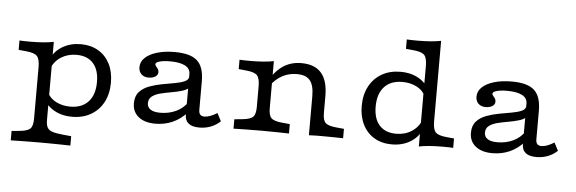

<svg xmlns="http://www.w3.org/2000/svg" viewBox="-51 -799 3454 1151"><g transform="rotate(5 1676.0 -223.5)"><path d="M209.8 183.9Q157.2 183.9 118.5 184.7Q79.8 185.5 42.9 186.3V129.8L90.3 125.2Q139.1 120.5 154.9 104.5Q170.8 88.6 170.8 44.8V-206.7H248.7V44.8Q248.7 74.2 257 90.2Q265.2 106.1 287.8 113.7Q310.4 121.2 351.6 125.1L401.6 129.8V186.3Q373.5 185.5 344.5 185.1Q315.4 184.7 282.9 184.3Q250.4 183.9 209.8 183.9ZM411.3 -424.7Q471.9 -424.7 516.7 -398.4Q561.6 -372.1 586.3 -324.1Q611.1 -276.1 611.1 -210.8Q611.1 -143 584.3 -92.6Q557.5 -42.2 509.1 -14.4Q460.8 13.5 395.7 13.5Q343.3 13.5 302 -5.6Q260.8 -24.7 233.7 -60.7L244.9 -112.2Q261 -82.2 297.7 -64.2Q334.3 -46.2 380.1 -46.2Q450.3 -46.2 488.9 -88.2Q527.4 -130.2 527.4 -207.2Q527.4 -280.2 492.1 -319.5Q456.7 -358.8 391.5 -358.8Q339 -358.8 298.7 -333.2Q258.4 -307.5 240.2 -261.5L233.4 -319.2Q254.2 -368.8 302.2 -396.7Q350.2 -424.7 411.3 -424.7ZM170.8 -206.7V-265.3Q170.8 -313.8 154.9 -331.4Q139.1 -349 90.3 -353.7L42.9 -358.4V-414.8Q54.7 -414 71.6 -413.6Q88.5 -413.2 109.6 -413.2Q148.8 -413.2 185.4 -416Q222 -418.8 248.7 -424.4V-414.8V-206.7Z M1075.2 -206.7V-303.5Q1075.2 -335.8 1044 -352.3Q1012.8 -368.9 953.6 -368.9Q915.1 -368.9 890.9 -362.1Q866.7 -355.3 866.7 -343.9Q866.7 -338.1 872.3 -331.9Q878 -325.7 883.6 -317.6Q889.2 -309.5 889.2 -297.5Q889.2 -281.1 873.4 -270.8Q857.7 -260.6 832.1 -260.6Q805.5 -260.6 789.3 -276.4Q773.2 -292.3 773.2 -317.7Q773.2 -350.9 798.7 -375.1Q824.2 -399.4 870.1 -413.1Q915.9 -426.9 977 -426.9Q1071.6 -426.9 1112.4 -389.6Q1153.2 -352.4 1153.2 -266.5V-206.7ZM897.4 11.3Q833 11.3 795.9 -18.4Q758.9 -48.1 758.9 -99.6Q758.9 -142.9 781.7 -168.2Q804.6 -193.5 840.6 -207Q876.6 -220.4 917.1 -227.9Q957.5 -235.3 993.6 -241.6Q1029.6 -247.9 1052.9 -258.6Q1076.1 -269.3 1076.1 -290.3L1085.2 -223.9Q1068.5 -207.6 1039.1 -199Q1009.6 -190.3 975.6 -184.6Q941.6 -178.9 911.6 -171.3Q881.5 -163.6 862 -149Q842.5 -134.4 842.5 -107.5Q842.5 -82.9 862.5 -69.8Q882.6 -56.6 921 -56.6Q972.4 -56.6 1015.1 -76.4Q1057.8 -96.2 1085.7 -136.4L1086.8 -73.4Q1048.2 -30.9 1000.6 -9.8Q953.1 11.3 897.4 11.3ZM1153.2 -94.4Q1153.2 -75.1 1161.5 -66Q1169.7 -56.9 1187.2 -56.9Q1203.1 -56.9 1222.6 -64.3Q1242.2 -71.6 1263.2 -84.8L1288 -37.2Q1262.9 -13.4 1230.8 -1Q1198.7 11.3 1161.9 11.3Q1119 11.3 1097.1 -6.2Q1075.2 -23.7 1075.2 -58.6V-206.7H1153.2Z M1534 -2.4Q1481.4 -2.4 1442.7 -1.6Q1404 -0.8 1367.1 0V-56.5L1414.5 -61.1Q1463.3 -65.8 1479.1 -81.8Q1495 -97.7 1495 -141.5V-206.7H1572.9V-141.5Q1572.9 -97.7 1588.8 -81.8Q1604.7 -65.8 1653.4 -61.1L1700.9 -56.5V0Q1663.9 -0.8 1625.2 -1.6Q1586.5 -2.4 1534 -2.4ZM1495 -206.7V-265.3Q1495 -313.8 1479.1 -331.4Q1463.3 -349 1414.5 -353.7L1367.1 -358.4V-414.8Q1378.9 -414 1395.8 -413.6Q1412.7 -413.2 1433.8 -413.2Q1473 -413.2 1509.6 -416Q1546.1 -418.8 1572.9 -424.4V-414.8V-206.7ZM1820.8 -206.7V-234.8Q1820.8 -300.1 1796.8 -329.5Q1772.8 -358.9 1718.5 -358.9Q1661.6 -358.9 1616.5 -329.6Q1571.5 -300.2 1539 -242.9L1539.3 -286Q1573.5 -355.3 1622.7 -391.1Q1671.9 -426.9 1738.4 -426.9Q1819.2 -426.9 1859 -381.1Q1898.7 -335.3 1898.7 -242.6V-206.7ZM1820.8 0V-206.7H1898.7V-141.5Q1898.7 -97.7 1914.6 -81.8Q1930.5 -65.8 1979.2 -61.1L2026.7 -56.5V0Q1999 -0.8 1963.9 -1.2Q1928.9 -1.6 1906.4 -1.6Q1883.9 -1.6 1863.7 -1.6Q1843.4 -1.6 1820.8 0Z M2320.7 11.3Q2260.1 11.3 2215.2 -15Q2170.4 -41.2 2145.7 -89.7Q2120.9 -138.1 2120.9 -202.5Q2120.9 -270.4 2147.7 -320.8Q2174.5 -371.2 2222.9 -399Q2271.2 -426.9 2336.3 -426.9Q2388.7 -426.9 2429.9 -408.1Q2471.2 -389.4 2498.3 -352.7L2487.1 -301.1Q2471.7 -331.2 2435.1 -349.2Q2398.4 -367.2 2351.9 -367.2Q2281.7 -367.2 2243.1 -325.2Q2204.5 -283.2 2204.5 -206.2Q2204.5 -133.2 2239.9 -93.8Q2275.3 -54.5 2340.5 -54.5Q2393.8 -54.5 2434 -80.6Q2474.3 -106.6 2491.8 -151.9L2498.6 -94.1Q2477.8 -45.3 2430.2 -17Q2382.5 11.3 2320.7 11.3ZM2483.2 0V-206.7H2561.2V-149.6Q2561.2 -101 2577.1 -83.4Q2592.9 -65.8 2641.7 -61.1L2689.1 -56.5V0Q2677.4 -0.8 2660.8 -1.2Q2644.3 -1.6 2622.4 -1.6Q2583.2 -1.6 2546.6 1.2Q2510 4 2483.2 9.6ZM2483.2 -206.7V-473.7Q2483.2 -522.3 2467.4 -539.8Q2451.5 -557.4 2402.8 -562.2L2355.3 -566.8V-623.3Q2367.1 -622.5 2384.1 -622.1Q2401 -621.7 2422 -621.7Q2461.3 -621.7 2497.8 -624.5Q2534.4 -627.3 2561.2 -632.9V-623.3V-206.7Z M3103.5 -206.7V-303.5Q3103.5 -335.8 3072.2 -352.3Q3041 -368.9 2981.8 -368.9Q2943.3 -368.9 2919.1 -362.1Q2895 -355.3 2895 -343.9Q2895 -338.1 2900.6 -331.9Q2906.2 -325.7 2911.8 -317.6Q2917.4 -309.5 2917.4 -297.5Q2917.4 -281.1 2901.7 -270.8Q2885.9 -260.6 2860.3 -260.6Q2833.7 -260.6 2817.5 -276.4Q2801.4 -292.3 2801.4 -317.7Q2801.4 -350.9 2826.9 -375.1Q2852.4 -399.4 2898.3 -413.1Q2944.2 -426.9 3005.2 -426.9Q3099.8 -426.9 3140.6 -389.6Q3181.4 -352.4 3181.4 -266.5V-206.7ZM2925.6 11.3Q2861.2 11.3 2824.2 -18.4Q2787.1 -48.1 2787.1 -99.6Q2787.1 -142.9 2810 -168.2Q2832.8 -193.5 2868.8 -207Q2904.8 -220.4 2945.3 -227.9Q2985.8 -235.3 3021.8 -241.6Q3057.9 -247.9 3081.1 -258.6Q3104.3 -269.3 3104.3 -290.3L3113.4 -223.9Q3096.7 -207.6 3067.3 -199Q3037.9 -190.3 3003.9 -184.6Q2969.9 -178.9 2939.8 -171.3Q2909.7 -163.6 2890.2 -149Q2870.7 -134.4 2870.7 -107.5Q2870.7 -82.9 2890.8 -69.8Q2910.8 -56.6 2949.2 -56.6Q3000.7 -56.6 3043.4 -76.4Q3086.1 -96.2 3113.9 -136.4L3115.1 -73.4Q3076.4 -30.9 3028.9 -9.8Q2981.3 11.3 2925.6 11.3ZM3181.4 -94.4Q3181.4 -75.1 3189.7 -66Q3197.9 -56.9 3215.4 -56.9Q3231.3 -56.9 3250.9 -64.3Q3270.4 -71.6 3291.5 -84.8L3316.2 -37.2Q3291.2 -13.4 3259 -1Q3226.9 11.3 3190.1 11.3Q3147.2 11.3 3125.3 -6.2Q3103.5 -23.7 3103.5 -58.6V-206.7H3181.4Z"/></g></svg>

Font: Playfair 5pt SemiExpanded Light
Style: Regular
Weight: 300
Width: 6
Designer: Claus Eggers Sørensen
Foundry: Claus Eggers Sørensen
Version: Version 2.203